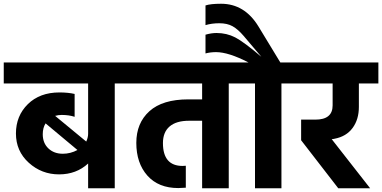

<svg xmlns="http://www.w3.org/2000/svg" viewBox="-50 -1004 2038 1024"><path d="M363 -204 193 -346Q178 -322 178 -288Q178 -241 208 -212.5Q238 -184 285 -184Q326 -184 363 -204ZM662 -671V-559H562V0H420V-132Q357 -74 265 -74Q172 -74 103.5 -136Q35 -198 35 -292Q35 -386 98.5 -448.5Q162 -511 267 -511Q313 -511 348 -503V-381Q318 -391 279 -391Q261 -391 244 -386L410 -249Q420 -271 420 -291V-559H-30V-671Z M1270 -671V-559H1170V0H1028V-360H958Q890 -360 854.5 -329.5Q819 -299 819 -241Q819 -119 924 -119Q935 -119 941 -120V-3Q917 -1 901 -1Q795 -1 736 -67.5Q677 -134 677 -242Q677 -348 747 -411Q817 -474 954 -474H1028V-559H602V-671Z M1445 -671H1551V-559H1451V0H1310V-559H1210V-671H1275Q1169 -726 1102 -726Q1072 -726 1046 -719V-819Q1077 -828 1105 -828Q1159 -828 1204.5 -804.5Q1250 -781 1344 -701L1249 -813Q1219 -848 1190.5 -864Q1162 -880 1120 -880Q1079 -880 1046 -870V-975Q1073 -984 1129 -984Q1255 -984 1329 -862Z M1556 -256V-366H1632Q1724 -366 1724 -442V-559H1491V-671H1968V-559H1864V-434Q1864 -367 1830.5 -321.5Q1797 -276 1734 -264Q1726 -262 1719 -262L1924 0H1754Z"/></svg>

Font: Hind Bold
Style: Regular
Weight: 700
Designer: Manushi Parikh, Satya Rajpurohit
Foundry: Indian Type Foundry
Version: Version 1.201;PS 1.0;hotconv 1.0.78;makeotf.lib2.5.61930; tt